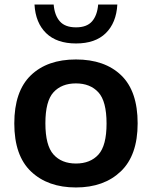

<svg xmlns="http://www.w3.org/2000/svg" viewBox="-20 -816 670 846"><path d="M314.5 10Q191 10 117 -60Q43 -130 43 -272Q43 -413.5 115.5 -483.8Q188 -554 314.5 -554Q441.5 -554 514 -484.2Q586.5 -414.5 586.5 -272.5Q586.5 -131.5 512.2 -60.8Q438 10 314.5 10ZM314.5 -95.5Q378 -95.5 413.8 -135Q449.5 -174.5 449.5 -271.5Q449.5 -370 413.5 -409.2Q377.5 -448.5 314.5 -448.5Q251.5 -448.5 215.8 -409.5Q180 -370.5 180 -273Q180 -175 215.8 -135.2Q251.5 -95.5 314.5 -95.5ZM315 -624.5Q230 -624.5 183.2 -670Q136.5 -715.5 132 -796H216.5Q220.5 -748 243.8 -721.8Q267 -695.5 315 -695.5Q362.5 -695.5 385.5 -721.8Q408.5 -748 412.5 -796H497Q492.5 -715.5 446.2 -670Q400 -624.5 315 -624.5Z"/></svg>

Font: Encode Sans SemiExpanded SemiExpanded SemiBold
Style: Regular
Weight: 600
Width: 6
Designer: Multiple Designers
Foundry: Impallari Type
Version: Version 3.000; ttfautohint (v1.8.3) -l 8 -r 50 -G 200 -x 14 